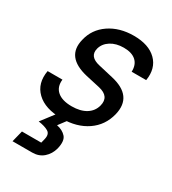

<svg xmlns="http://www.w3.org/2000/svg" viewBox="-179 -606 831 926"><g transform="rotate(30 236.5 -143.5)"><path d="M188.3 10Q95.8 10 49.2 -35Q2.5 -80 15.8 -154.2H98.3Q93.3 -111.7 120.4 -88.3Q147.5 -65 200.8 -65Q249.2 -65 280 -84.2Q310.8 -103.3 320 -138.3Q335 -195.8 269.2 -210.8L190.8 -228.3Q57.5 -259.2 85 -368.3Q100 -433.3 156.2 -471.7Q212.5 -510 291.7 -510Q375 -510 417.9 -467.5Q460.8 -425 449.2 -354.2H368.3Q370 -393.3 346.7 -414.6Q323.3 -435.8 278.3 -435.8Q235.8 -435.8 206.2 -417.1Q176.7 -398.3 168.3 -367.5Q155 -316.7 219.2 -302.5L298.3 -284.2Q432.5 -254.2 404.2 -138.3Q386.7 -68.3 329.6 -29.2Q272.5 10 188.3 10ZM38.3 223.3 54.2 160H161.7L167.5 136.7Q175 105.8 155.4 94.2Q135.8 82.5 100 77.5L178.3 -25H241.7L185.8 49.2Q219.2 55.8 237.5 76.7Q255.8 97.5 244.2 145Q235 179.2 210 201.2Q185 223.3 147.5 223.3Z"/></g></svg>

Font: Funnel Sans
Style: Italic
Weight: 400
Italic angle: -14.036°
Version: Version 1.000; Beta; Release 5; Build 24; ttfautohint (v1.8.